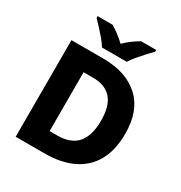

<svg xmlns="http://www.w3.org/2000/svg" viewBox="-211 -1080 1158 1229"><g transform="rotate(30 368.5 -465.5)"><path d="M682 -368Q682 -245 636 -163.5Q590 -82 504 -41Q418 0 299 0H84V-714H319Q489 -714 585.5 -625.5Q682 -537 682 -368ZM506 -362Q506 -471 460 -523Q414 -575 324 -575H254V-140H309Q410 -140 458 -195.5Q506 -251 506 -362ZM277 -771Q263 -794 240.5 -821Q218 -848 194.5 -873.5Q171 -899 152 -918V-931H263Q290 -915 315.5 -895.5Q341 -876 368 -851Q393 -876 420.5 -896Q448 -916 474 -931H585V-918Q567 -900 543.5 -874.5Q520 -849 497 -821.5Q474 -794 460 -771Z"/></g></svg>

Font: Noto Sans Kannada ExtraBold
Style: Regular
Weight: 800
Designer: Jelle Bosma - Monotype Design Team
Foundry: Monotype Imaging Inc.
Version: Version 2.005; ttfautohint (v1.8.4.7-5d5b)